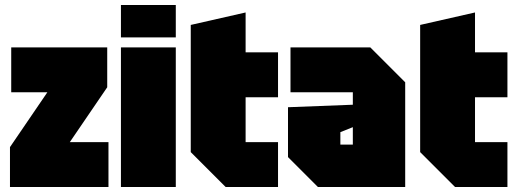

<svg xmlns="http://www.w3.org/2000/svg" viewBox="-20 -750 2075 770"><path d="M20 0V-160L170 -380H25V-560H410V-400L260 -180H415V0Z M465 0V-560H685V0ZM465 -600V-730H685V-600Z M745 -650 965 -700V-540H1095V-360H965V-180H1095V0H885L745 -140Z M1135 -120V-320L1395 -330V-380H1145V-560H1465L1605 -420V0H1255ZM1345 -220V-170H1395V-240Z M1665 -650 1885 -700V-540H2015V-360H1885V-180H2015V0H1805L1665 -140Z"/></svg>

Font: Tektur Condensed Black
Style: Regular
Weight: 900
Width: 3
Designer: Adam Jagosz
Foundry: Adam Jagosz
Version: Version 1.005;gftools[0.9.30]